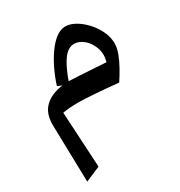

<svg xmlns="http://www.w3.org/2000/svg" viewBox="-189 -571 1009 1076"><g transform="rotate(-30 316.0 -32.5)"><path d="M211.4 -161.6 182.6 -173.8Q198.7 -225.1 221.9 -272.9Q245.1 -320.8 272.5 -358.6Q299.8 -396.5 329.6 -418.5Q359.4 -440.4 389.2 -440.4Q419.9 -440.4 453.6 -421.4Q487.3 -402.3 516.6 -370.4Q545.9 -338.4 564.5 -299.3Q583 -260.3 583 -219.7Q583 -190.9 569.6 -155.3Q556.2 -119.6 535.9 -83.5Q515.6 -47.4 495.1 -16.6Q417 -24.4 346.7 -29.5Q276.4 -34.7 238.8 -34.7Q210 -34.7 185.5 -32.7Q161.1 -30.8 139.2 -26.9L159.2 333.5L62.5 374.5L53.7 7.3Q51.8 -69.8 94.2 -111.1Q136.7 -152.3 211.4 -161.6ZM253.4 -165Q279.8 -164.1 319.8 -161.6Q359.9 -159.2 404.8 -156.5Q449.7 -153.8 490.7 -150.9Q503.9 -200.2 489 -241.2Q474.1 -282.2 444.8 -306.6Q415.5 -331.1 384.3 -331.1Q345.7 -331.1 314.7 -290.3Q283.7 -249.5 253.4 -165Z"/></g></svg>

Font: Pinar DS1 SemiBold
Style: Regular
Weight: 600
Designer: Amin Abedi
Version: Version 3.000